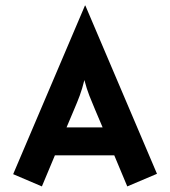

<svg xmlns="http://www.w3.org/2000/svg" viewBox="-20 -667 609 687"><path d="M27.1 -43.8Q27.1 -43.8 284 -647.2H285.4L541.7 -45.1Q541.7 -45.1 435.4 0L388.9 -111.1H176.4L129.9 0ZM218.1 -211.1H347.2L320.1 -275Q309 -300.7 299.7 -324.7Q290.3 -348.6 281.9 -380.6Q274.3 -349.3 265.3 -325Q256.2 -300.7 245.1 -275Z"/></svg>

Font: co2trust
Style: Bold
Weight: 700
Designer: Kristian Moeller
Foundry: Dicotype
Version: Version 1.000